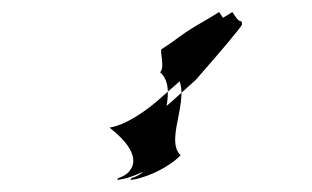

<svg xmlns="http://www.w3.org/2000/svg" viewBox="-20 -450 518 319"><path d="M162 -238C226 -188 198 -160 176 -154C176 -151 174 -151 171 -151C192 -151 236 -169 257 -192C228 -220 282 -298 246 -330C254 -337 246 -362 248 -368L266 -380C300 -406 316 -412 344 -430C346 -428 352 -416 356 -415C360 -415 360 -411 360 -408C357 -404 325 -367 282 -318L241 -282C220 -264 188 -242 162 -238ZM194 -151C214 -151 258 -169 280 -192C251 -220 305 -298 268 -330C276 -337 268 -362 271 -368L289 -380C322 -406 338 -412 366 -430C368 -428 374 -416 379 -415C382 -415 382 -412 382 -409C380 -404 348 -366 305 -317L266 -282C247 -265 217 -242 194 -238C255 -188 221 -160 198 -154C198 -151 196 -151 194 -151Z"/></svg>

Font: Zinc
Style: Regular
Weight: 400
Version: Version 1